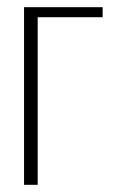

<svg xmlns="http://www.w3.org/2000/svg" viewBox="-20 -515 326 535"><path d="M47 0V-495H266V-467H85V0Z"/></svg>

Font: Alumni Sans ExtraLight
Style: Regular
Weight: 250
Version: Version 1.018